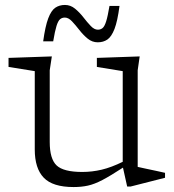

<svg xmlns="http://www.w3.org/2000/svg" viewBox="-20 -746 704 776"><path d="M181 -172Q181 -103.5 209 -77.2Q237 -51 312.5 -51Q352 -51 391 -60.2Q430 -69.5 476 -92V-458.5L371.5 -475.5V-512L544.5 -518L536.5 -462V-71.5Q542.5 -70 565.2 -65.2Q588 -60.5 612.2 -55.2Q636.5 -50 647 -47.5V-27.5L507.5 8H494L477 -68.5Q426.5 -35.5 394 -18.5Q361.5 -1.5 335.2 4.2Q309 10 277.5 10Q193 10 156.8 -27.8Q120.5 -65.5 120.5 -142V-458.5L14.5 -475.5V-512L189.5 -518L181 -462ZM463 -722Q455 -660.5 442.8 -629Q430.5 -597.5 414 -586.2Q397.5 -575 375 -575Q352.5 -575 334.2 -590Q316 -605 300.5 -625Q285 -645 270.8 -660Q256.5 -675 242 -675Q231 -675 223 -668.5Q215 -662 208.5 -641.5Q202 -621 195 -579H154.5Q163 -640.5 175 -672Q187 -703.5 203.5 -714.8Q220 -726 242.5 -726Q265 -726 283.2 -711Q301.5 -696 317 -676Q332.5 -656 346.8 -641Q361 -626 375.5 -626Q386.5 -626 394.5 -632.5Q402.5 -639 409 -659.5Q415.5 -680 422.5 -722Z"/></svg>

Font: Newsreader 6pt Light
Style: Regular
Weight: 300
Designer: Hugues Gentile
Foundry: Production Type
Version: Version 1.003; ttfautohint (v1.8.3)